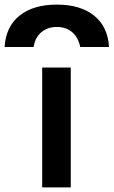

<svg xmlns="http://www.w3.org/2000/svg" viewBox="-102 -813 493 833"><path d="M81 -520H205V0H81ZM371 -609H246Q238 -650 211.5 -673Q185 -696 145 -696Q104 -696 77 -673Q50 -650 44 -609H-82Q-77 -697 -17.5 -745Q42 -793 145 -793Q247 -793 306.5 -745Q366 -697 371 -609Z"/></svg>

Font: Enso SemiBold
Style: Regular
Weight: 600
Designer: Coji Morishita
Foundry: UNDERFOREST DESIGN
Version: Version 1.000